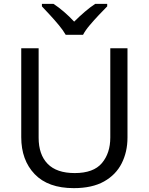

<svg xmlns="http://www.w3.org/2000/svg" viewBox="-20 -964 771 994"><path d="M640 -252Q640 -178 610 -118.5Q580 -59 518.5 -24.5Q457 10 362 10Q229 10 159.5 -62.5Q90 -135 90 -254V-714H180V-251Q180 -164 226.5 -116Q273 -68 367 -68Q464 -68 507.5 -119.5Q551 -171 551 -252V-714H640ZM320 -784Q307 -807 285 -833.5Q263 -860 239 -886Q215 -912 197 -931V-944H257Q283 -927 311 -903Q339 -879 364 -852Q391 -879 419 -903Q447 -927 473 -944H535V-931Q516 -912 491.5 -886Q467 -860 444.5 -833.5Q422 -807 410 -784Z"/></svg>

Font: Noto Sans Historical
Style: Regular
Weight: 400
Designer: Monotype Design Team
Foundry: Monotype Imaging Inc.
Version: Version 2.013; ttfautohint (v1.8.4.7-5d5b)